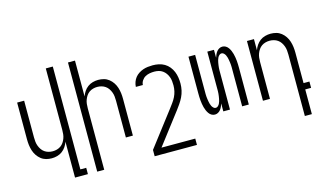

<svg xmlns="http://www.w3.org/2000/svg" viewBox="-105 -1067 2710 1614"><g transform="rotate(-15 1250.0 -260.0)"><path d="M373 215V-97Q365 -74 351.5 -54Q338 -34 318.5 -19.5Q299 -5 275 1.5Q251 8 227 8Q202 8 178 1.5Q154 -5 134.5 -20.5Q115 -36 101 -57Q87 -78 79.5 -102Q72 -126 69 -150.5Q66 -175 66 -200V-520H127V-200Q127 -181 129 -162.5Q131 -144 137.5 -126.5Q144 -109 154.5 -93.5Q165 -78 180 -67.5Q195 -57 213 -52Q231 -47 250 -47Q269 -47 287 -52Q305 -57 320 -67.5Q335 -78 345.5 -93.5Q356 -109 362.5 -126.5Q369 -144 371 -162.5Q373 -181 373 -200V-735H434V160H485V215Z M566 215V-735H627V-423Q635 -446 648.5 -466Q662 -486 681.5 -500.5Q701 -515 725 -521.5Q749 -528 773 -528Q798 -528 822 -521.5Q846 -515 865.5 -499.5Q885 -484 899 -463Q913 -442 920.5 -418Q928 -394 931 -369.5Q934 -345 934 -320V0H873V-320Q873 -339 871 -357.5Q869 -376 862.5 -393.5Q856 -411 845.5 -426.5Q835 -442 820 -452.5Q805 -463 787 -468Q769 -473 750 -473Q731 -473 713 -468Q695 -463 680 -452.5Q665 -442 654.5 -426.5Q644 -411 637.5 -393.5Q631 -376 629 -357.5Q627 -339 627 -320V215Z M1434 215H1066V160L1294 -138Q1309 -158 1324 -178.5Q1339 -199 1350.5 -222Q1362 -245 1367.5 -270Q1373 -295 1373 -320Q1373 -339 1371 -357.5Q1369 -376 1362.5 -393.5Q1356 -411 1345 -426.5Q1334 -442 1318.5 -453Q1303 -464 1284.5 -468.5Q1266 -473 1247 -473Q1227 -473 1206.5 -469.5Q1186 -466 1168 -456Q1150 -446 1138 -428Q1126 -410 1125 -389H1064Q1065 -411 1072.5 -431.5Q1080 -452 1093 -468.5Q1106 -485 1124.5 -497Q1143 -509 1163 -516Q1183 -523 1204.5 -525.5Q1226 -528 1247 -528Q1274 -528 1300 -522.5Q1326 -517 1349 -503.5Q1372 -490 1389 -469Q1406 -448 1416 -423.5Q1426 -399 1430 -372.5Q1434 -346 1434 -320Q1434 -290 1427.5 -260.5Q1421 -231 1408 -204.5Q1395 -178 1378 -153.5Q1361 -129 1343 -105H1342V-104L1140 160H1434Z M1647 8Q1631 8 1617.5 0Q1604 -8 1595 -21Q1586 -34 1580 -48Q1574 -62 1570 -77Q1566 -92 1563.5 -107.5Q1561 -123 1559.5 -138.5Q1558 -154 1557.5 -169.5Q1557 -185 1557 -200V-520H1615V-200Q1615 -189 1615 -178Q1615 -167 1616 -156Q1617 -145 1618.5 -134Q1620 -123 1622 -112.5Q1624 -102 1627 -91Q1630 -80 1635 -70.5Q1640 -61 1648.5 -53Q1657 -45 1668 -45Q1679 -45 1687.5 -53Q1696 -61 1701 -70.5Q1706 -80 1709 -91Q1712 -102 1714 -112.5Q1716 -123 1717.5 -134Q1719 -145 1720 -156Q1721 -167 1721 -178Q1721 -189 1721 -200V-520H1779V-451Q1783 -464 1789 -477.5Q1795 -491 1804 -502.5Q1813 -514 1826 -521Q1839 -528 1853 -528Q1869 -528 1882.5 -520Q1896 -512 1905 -499Q1914 -486 1920 -472Q1926 -458 1930 -443Q1934 -428 1936.5 -412.5Q1939 -397 1940.5 -381.5Q1942 -366 1942.5 -350.5Q1943 -335 1943 -320V0H1885V-320Q1885 -331 1885 -342Q1885 -353 1884 -364Q1883 -375 1881.5 -386Q1880 -397 1878 -407.5Q1876 -418 1873 -429Q1870 -440 1865 -449.5Q1860 -459 1851.5 -467Q1843 -475 1832 -475Q1821 -475 1812.5 -467Q1804 -459 1799 -449.5Q1794 -440 1791 -429Q1788 -418 1786 -407.5Q1784 -397 1782.5 -386Q1781 -375 1780 -364Q1779 -353 1779 -342Q1779 -331 1779 -320V0H1721V-69Q1717 -56 1711 -42.5Q1705 -29 1696 -17.5Q1687 -6 1674 1Q1661 8 1647 8Z M2373 215V-320Q2373 -339 2371 -357.5Q2369 -376 2362.5 -393.5Q2356 -411 2345.5 -426.5Q2335 -442 2320 -452.5Q2305 -463 2287 -468Q2269 -473 2250 -473Q2231 -473 2213 -468Q2195 -463 2180 -452.5Q2165 -442 2154.5 -426.5Q2144 -411 2137.5 -393.5Q2131 -376 2129 -357.5Q2127 -339 2127 -320V0H2066V-520H2127V-423Q2135 -446 2148.5 -466Q2162 -486 2181.5 -500.5Q2201 -515 2225 -521.5Q2249 -528 2273 -528Q2298 -528 2322 -521.5Q2346 -515 2365.5 -499.5Q2385 -484 2399 -463Q2413 -442 2420.5 -418Q2428 -394 2431 -369.5Q2434 -345 2434 -320V-55H2485V0H2434V215Z"/></g></svg>

Font: Iosevka Light
Style: Regular
Weight: 300
Monospace: yes
Designer: Belleve Invis
Foundry: Belleve Invis
Version: Version 32.5.0; ttfautohint (v1.8.4)